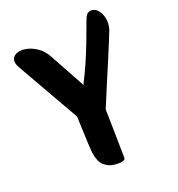

<svg xmlns="http://www.w3.org/2000/svg" viewBox="-182 -851 934 1008"><g transform="rotate(-30 285.0 -347.0)"><path d="M261 39Q243 39 217 31Q191 23 171 -0.5Q151 -24 151 -70Q151 -75 151 -80Q151 -85 152 -91Q154 -113 157 -137Q160 -161 165 -196Q170 -231 177 -285L42 -662Q36 -679 36 -690Q36 -712 50 -722.5Q64 -733 85 -733Q108 -733 133.5 -721Q159 -709 182 -685Q205 -661 217 -624L289 -412Q325 -460 353.5 -502.5Q382 -545 409 -590Q436 -635 468 -690Q482 -715 491.5 -723Q501 -731 513 -731Q536 -731 551 -708.5Q566 -686 566 -654Q566 -640 562.5 -624.5Q559 -609 551 -594Q546 -586 525 -552Q504 -518 471.5 -468Q439 -418 401 -359Q363 -300 326 -242Q315 -169 304 -100.5Q293 -32 284 24Q283 33 276.5 36Q270 39 261 39Z"/></g></svg>

Font: Protest Riot
Style: Regular
Weight: 400
Designer: Octavio Pardo
Foundry: Ashler Design
Version: Version 2.005; ttfautohint (v1.8.4.7-5d5b)